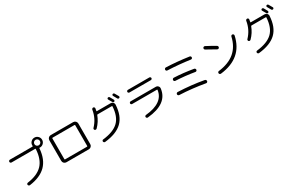

<svg xmlns="http://www.w3.org/2000/svg" viewBox="220 -2566 6559 4321"><g transform="rotate(-30 3500.0 -405.5)"><path d="M910.6 -771Q889.6 -792 859.9 -792Q830.1 -792 809.1 -771Q788.1 -750 788.1 -720.2Q788.1 -690.4 809.1 -669.4Q830.1 -648.4 859.9 -648.4Q889.6 -648.4 910.6 -669.4Q931.6 -690.4 931.6 -720.2Q931.6 -750 910.6 -771ZM136.7 -620.1Q122.1 -620.1 110.8 -630.9Q99.6 -641.6 99.6 -656.7Q99.6 -671.9 110.8 -682.6Q122.1 -693.4 136.7 -693.4H720.7H722.7Q727.5 -693.4 731 -696.8Q734.4 -700.2 733.4 -704.1Q732.4 -709 732.4 -719.7Q732.4 -772.5 769.5 -810.1Q806.6 -847.7 859.9 -847.7Q913.1 -847.7 950.7 -810.5Q988.3 -773.4 988.3 -720.2Q988.3 -667 950.7 -629.4Q913.1 -591.8 860.4 -591.8H848.6Q838.9 -593.8 838.9 -583V-572.3Q816.4 -302.7 669.4 -155.8Q522.5 -8.8 240.2 29.3Q225.6 31.2 212.9 21.5Q200.2 11.7 197.3 -2.9Q194.3 -17.6 203.6 -29.3Q212.9 -41 227.5 -43Q490.2 -79.1 618.7 -214.4Q747.1 -349.6 760.7 -609.4Q760.7 -620.1 751 -620.1Z M1203.1 -629.9V-89.8Q1203.1 -85.9 1206.5 -82Q1210 -78.1 1214.8 -78.1H1785.2Q1790 -78.1 1793.5 -82Q1796.9 -85.9 1796.9 -89.8V-629.9Q1796.9 -633.8 1793.5 -637.7Q1790 -641.6 1785.2 -641.6H1214.8Q1210 -641.6 1206.5 -637.7Q1203.1 -633.8 1203.1 -629.9ZM1208 -6.8Q1172.9 -6.8 1147.9 -31.7Q1123 -56.6 1123 -91.8V-627.9Q1123 -663.1 1147.9 -688Q1172.9 -712.9 1208 -712.9H1792Q1827.1 -712.9 1852.1 -688Q1877 -663.1 1877 -627.9V-91.8Q1877 -56.6 1852.1 -31.7Q1827.1 -6.8 1792 -6.8Z M2179.7 -37.1Q2460.9 -69.3 2590.8 -195.3Q2720.7 -321.3 2735.4 -579.1Q2735.4 -589.8 2723.6 -589.8H2357.4Q2344.7 -589.8 2340.8 -580.1Q2286.1 -433.6 2175.8 -323.2Q2165 -312.5 2148.9 -311.5Q2132.8 -310.5 2122.1 -321.3Q2112.3 -331.1 2111.8 -345.7Q2111.3 -360.4 2121.1 -370.1Q2270.5 -525.4 2304.7 -738.3Q2306.6 -753.9 2318.8 -763.7Q2331.1 -773.4 2346.7 -772.5Q2361.3 -771.5 2371.6 -759.8Q2381.8 -748 2379.9 -733.4Q2374 -691.4 2369.1 -670.9Q2367.2 -660.2 2377 -660.2H2732.4Q2768.6 -660.2 2793 -635.3Q2817.4 -610.4 2815.4 -575.2Q2799.8 -290 2649.4 -144.5Q2499 1 2192.4 33.2Q2177.7 34.2 2166 24.9Q2154.3 15.6 2152.3 2Q2150.4 -11.7 2158.2 -23.9Q2166 -36.1 2179.7 -37.1ZM2836.9 -692.4Q2842.8 -681.6 2838.9 -668.9Q2835 -656.2 2824.2 -649.9Q2813.5 -643.6 2800.8 -648.4Q2788.1 -653.3 2782.2 -664.1Q2746.1 -730.5 2728.5 -757.8Q2721.7 -768.6 2725.1 -780.8Q2728.5 -793 2739.7 -798.8Q2751 -804.7 2764.2 -801.3Q2777.3 -797.9 2784.2 -787.1Q2813.5 -736.3 2836.9 -692.4ZM2919.9 -801.8Q2958 -737.3 2975.6 -705.1Q2981.4 -694.3 2977.1 -682.1Q2972.7 -669.9 2961.9 -664.1Q2950.2 -658.2 2937.5 -662.1Q2924.8 -666 2918 -677.7Q2887.7 -731.4 2864.3 -774.4Q2857.4 -785.2 2861.3 -796.9Q2865.2 -808.6 2876 -815.4Q2887.7 -821.3 2900.4 -816.9Q2913.1 -812.5 2919.9 -801.8Z M3144.5 -402.3Q3130.9 -402.3 3120.6 -412.6Q3110.4 -422.9 3110.4 -437Q3110.4 -451.2 3120.6 -461.4Q3130.9 -471.7 3144.5 -471.7H3796.9Q3833 -471.7 3857.4 -446.3Q3881.8 -420.9 3877.9 -385.7Q3834 -11.7 3300.8 37.1Q3286.1 39.1 3273.9 29.3Q3261.7 19.5 3259.8 4.9Q3257.8 -8.8 3267.1 -20Q3276.4 -31.2 3290 -33.2Q3755.9 -77.1 3798.8 -389.6Q3799.8 -393.6 3796.9 -397.9Q3793.9 -402.3 3789.1 -402.3ZM3221.7 -726.6H3778.3Q3792 -726.6 3802.7 -716.3Q3813.5 -706.1 3813.5 -691.9Q3813.5 -677.7 3802.7 -667.5Q3792 -657.2 3778.3 -657.2H3221.7Q3208 -657.2 3197.3 -667.5Q3186.5 -677.7 3186.5 -691.9Q3186.5 -706.1 3197.3 -716.3Q3208 -726.6 3221.7 -726.6Z M4163.1 -46.9Q4147.5 -47.9 4136.7 -59.6Q4126 -71.3 4127 -86.9Q4127.9 -102.5 4139.6 -113.8Q4151.4 -125 4168 -124Q4507.8 -110.4 4830.1 -52.7Q4846.7 -49.8 4856.4 -36.6Q4866.2 -23.4 4864.3 -7.3Q4862.3 8.8 4849.6 18.6Q4836.9 28.3 4821.3 25.4Q4484.4 -33.2 4163.1 -46.9ZM4252.9 -446.3Q4491.2 -435.5 4749 -391.6Q4764.6 -388.7 4774.4 -376Q4784.2 -363.3 4782.2 -347.2Q4780.3 -331.1 4766.6 -321.3Q4752.9 -311.5 4737.3 -315.4Q4494.1 -356.4 4247.1 -368.2Q4231.4 -369.1 4220.7 -380.9Q4210 -392.6 4210.9 -409.2Q4212.9 -425.8 4225.1 -436.5Q4237.3 -447.3 4252.9 -446.3ZM4832 -638.7Q4831.1 -623 4818.4 -614.3Q4805.7 -605.5 4790 -607.4Q4504.9 -648.4 4209 -660.2Q4193.4 -661.1 4183.1 -671.9Q4172.9 -682.6 4173.8 -698.7Q4174.8 -714.8 4186.5 -726.1Q4198.2 -737.3 4213.9 -736.3Q4492.2 -725.6 4799.8 -681.6Q4815.4 -679.7 4824.7 -667Q4834 -654.3 4832 -638.7Z M5180.7 -642.6Q5167 -649.4 5162.1 -665Q5157.2 -680.7 5165 -695.3Q5171.9 -709 5188 -713.9Q5204.1 -718.8 5217.8 -710.9Q5330.1 -653.3 5455.1 -579.1Q5468.8 -571.3 5472.7 -555.2Q5476.6 -539.1 5468.8 -524.9Q5460.9 -510.7 5445.8 -506.8Q5430.7 -502.9 5417 -510.7Q5304.7 -577.1 5180.7 -642.6ZM5882.8 -629.9Q5898.4 -627 5907.2 -613.8Q5916 -600.6 5913.1 -585Q5800.8 -61.5 5218.8 5.9Q5203.1 7.8 5189.9 -2Q5176.8 -11.7 5174.8 -28.3Q5172.9 -43 5182.1 -55.7Q5191.4 -68.4 5206.1 -69.3Q5471.7 -101.6 5628.4 -233.4Q5785.2 -365.2 5838.9 -601.6Q5842.8 -616.2 5855.5 -624.5Q5868.2 -632.8 5882.8 -629.9Z M6179.7 -37.1Q6460.9 -69.3 6590.8 -195.3Q6720.7 -321.3 6735.4 -579.1Q6735.4 -589.8 6723.6 -589.8H6357.4Q6344.7 -589.8 6340.8 -580.1Q6286.1 -433.6 6175.8 -323.2Q6165 -312.5 6148.9 -311.5Q6132.8 -310.5 6122.1 -321.3Q6112.3 -331.1 6111.8 -345.7Q6111.3 -360.4 6121.1 -370.1Q6270.5 -525.4 6304.7 -738.3Q6306.6 -753.9 6318.8 -763.7Q6331.1 -773.4 6346.7 -772.5Q6361.3 -771.5 6371.6 -759.8Q6381.8 -748 6379.9 -733.4Q6374 -691.4 6369.1 -670.9Q6367.2 -660.2 6377 -660.2H6732.4Q6768.6 -660.2 6793 -635.3Q6817.4 -610.4 6815.4 -575.2Q6799.8 -290 6649.4 -144.5Q6499 1 6192.4 33.2Q6177.7 34.2 6166 24.9Q6154.3 15.6 6152.3 2Q6150.4 -11.7 6158.2 -23.9Q6166 -36.1 6179.7 -37.1ZM6836.9 -692.4Q6842.8 -681.6 6838.9 -668.9Q6835 -656.2 6824.2 -649.9Q6813.5 -643.6 6800.8 -648.4Q6788.1 -653.3 6782.2 -664.1Q6746.1 -730.5 6728.5 -757.8Q6721.7 -768.6 6725.1 -780.8Q6728.5 -793 6739.7 -798.8Q6751 -804.7 6764.2 -801.3Q6777.3 -797.9 6784.2 -787.1Q6813.5 -736.3 6836.9 -692.4ZM6919.9 -801.8Q6958 -737.3 6975.6 -705.1Q6981.4 -694.3 6977.1 -682.1Q6972.7 -669.9 6961.9 -664.1Q6950.2 -658.2 6937.5 -662.1Q6924.8 -666 6918 -677.7Q6887.7 -731.4 6864.3 -774.4Q6857.4 -785.2 6861.3 -796.9Q6865.2 -808.6 6876 -815.4Q6887.7 -821.3 6900.4 -816.9Q6913.1 -812.5 6919.9 -801.8Z"/></g></svg>

Font: Rounded-X Mgen+ 1m regular
Style: Regular
Weight: 400
Designer: [Source Han Sans]
Ryoko NISHIZUKA  (kana & ideographs); Paul D. Hunt (Latin, Greek & Cyrillic); Wenlong ZHANG  (bopomofo
Version: Version 1.059.20150602